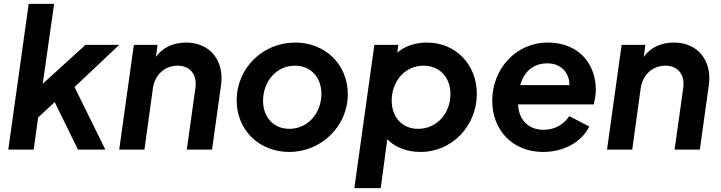

<svg xmlns="http://www.w3.org/2000/svg" viewBox="-20 -777 3742 997"><path d="M23 0H155L178 -167L264 -247L385 0H527L367 -325L599 -544H424L202 -342L261 -757H129Z M599 0H730L774 -319C784 -390 837 -436 902 -436C966 -436 1004 -391 995 -322L950 0H1081L1128 -337C1145 -461 1071 -556 947 -556C882 -556 826 -532 790 -482L798 -544H675Z M1482 12C1648 12 1786 -121 1786 -288C1786 -444 1667 -556 1513 -556C1345 -556 1209 -424 1209 -256C1209 -99 1328 12 1482 12ZM1346 -254C1346 -354 1415 -436 1512 -436C1594 -436 1649 -375 1649 -290C1649 -190 1579 -108 1483 -108C1400 -108 1346 -169 1346 -254Z M1820 200H1957L1991 -54C2031 -12 2093 12 2164 12C2328 12 2456 -124 2456 -290C2456 -440 2348 -556 2197 -556C2137 -556 2083 -538 2043 -504L2048 -544H1924ZM2014 -255C2014 -354 2082 -436 2179 -436C2263 -436 2319 -375 2319 -289C2319 -189 2249 -108 2151 -108C2069 -108 2014 -168 2014 -255Z M2800 12C2910 12 3001 -41 3040 -120L2936 -174C2909 -133 2864 -103 2803 -103C2726 -103 2674 -152 2670 -235H3063C3069 -260 3074 -286 3074 -310C3074 -446 2985 -556 2824 -556C2660 -556 2536 -420 2536 -254C2536 -104 2639 12 2800 12ZM2681 -335C2701 -402 2745 -448 2823 -448C2892 -448 2937 -401 2937 -335Z M3132 0H3263L3307 -319C3317 -390 3370 -436 3435 -436C3499 -436 3537 -391 3528 -322L3483 0H3614L3661 -337C3678 -461 3604 -556 3480 -556C3415 -556 3359 -532 3323 -482L3331 -544H3208Z"/></svg>

Font: Mluvka Bold
Style: Italic
Weight: 700
Italic angle: -8°
Designer: Modified by Jiří Krblich, Original typeface by Gumpita Rahayu
Foundry: Gumpita Rahayu & Jiří Krblich
Version: Version 2.000;Glyphs 3.1.1 (3134)